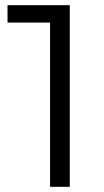

<svg xmlns="http://www.w3.org/2000/svg" viewBox="-20 -720 402 740"><path d="M249 -700H9V-633H173V0H249Z"/></svg>

Font: Montserrat-Alt1
Style: Regular
Weight: 400
Designer: Differentunic
Foundry: Differentunic
Version: Version 7.222